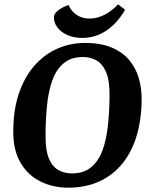

<svg xmlns="http://www.w3.org/2000/svg" viewBox="-20 -859 695 890"><path d="M295 11Q226.9 11 169 -17.1Q111.1 -45.1 76.3 -102.7Q41.5 -160.3 41.5 -247.2Q41.5 -350.8 68.2 -427.8Q94.9 -504.9 141.3 -556.7Q187.7 -608.5 247.7 -634.3Q307.7 -660 373.5 -660Q447.6 -660 498.2 -638.4Q548.7 -616.8 579.1 -580.4Q609.5 -544.1 623.1 -497.6Q636.6 -451.1 636.6 -402Q636.6 -309.2 614.4 -233.2Q592.3 -157.3 548.8 -102.7Q505.2 -48.1 441.7 -18.6Q378.1 11 295 11ZM312.7 -55.1Q368.4 -55.1 402.9 -84.1Q437.3 -113 455.5 -163.2Q473.6 -213.3 480.5 -278.7Q487.4 -344.2 487.8 -416.5Q488.4 -487.5 471.2 -526.1Q453.9 -564.6 426.1 -579.6Q398.3 -594.7 365.2 -594.7Q309.7 -594.7 275.3 -566Q240.8 -537.3 222.6 -486.6Q204.5 -435.8 197.8 -369.4Q191.1 -303 191.1 -228Q191.1 -159.5 207.7 -121.9Q224.4 -84.4 252.4 -69.8Q280.3 -55.1 312.7 -55.1ZM361.8 -683.3Q322.3 -683.3 292.6 -696.4Q262.9 -709.6 246.3 -731.6Q229.7 -753.7 229.7 -778.9Q229.7 -794.6 249 -810.3Q268.3 -825.9 297.9 -835.8Q305.1 -818 319 -803.8Q332.8 -789.5 351.9 -781.2Q371 -772.9 394.1 -772.9Q420.1 -772.9 444.7 -782Q469.3 -791.1 490.5 -806.3Q511.8 -821.6 527.4 -838.8L559.8 -813.7Q522.9 -750.1 472.3 -716.7Q421.6 -683.3 361.8 -683.3Z"/></svg>

Font: Faustina Light
Style: Italic
Weight: 300
Italic angle: -8°
Designer: Alfonso Garcia
Foundry: http://www.omnibus-type.com
Version: Version 1.200